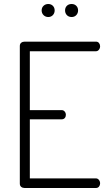

<svg xmlns="http://www.w3.org/2000/svg" viewBox="-20 -939 543 959"><path d="M253 -887Q253 -873 244 -863.5Q235 -854 221 -854Q207 -854 197.5 -863.5Q188 -873 188 -887Q188 -901 197.5 -910Q207 -919 221 -919Q235 -919 244 -910Q253 -901 253 -887ZM370 -887Q370 -873 361 -863.5Q352 -854 338 -854Q323 -854 314 -863.5Q305 -873 305 -887Q305 -901 314 -910Q323 -919 338 -919Q352 -919 361 -910Q370 -901 370 -887ZM309 -365Q309 -356 303.5 -349.5Q298 -343 288 -343H129V-48H459Q468 -48 474 -40.5Q480 -33 480 -23Q480 -14 474.5 -7Q469 0 459 0H103Q93 0 86 -5.5Q79 -11 79 -22V-709Q79 -720 86 -725.5Q93 -731 103 -731H459Q469 -731 474.5 -724Q480 -717 480 -708Q480 -698 474 -690.5Q468 -683 459 -683H129V-389H288Q297 -389 303 -382Q309 -375 309 -365Z"/></svg>

Font: Dosis
Style: Regular
Weight: 400
Designer: Edgar Tolentino, Pablo Impallari, Igino Marini
Foundry: Edgar Tolentino, Pablo Impallari, Igino Marini
Version: Version 1.007;Glyphs 3.1.1 (3134)